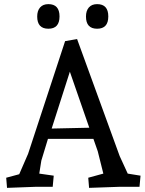

<svg xmlns="http://www.w3.org/2000/svg" viewBox="-20 -904 704 929"><path d="M660 -54 655 0H554L411 5L407 -44L480 -64L453 -172L432 -232H212L180 -127L170 -64L240 -54L235 0H149L14 5L10 -44L73 -61L116 -160L295 -705L353 -715L559 -149L598 -64ZM318 -557 230 -282 412 -286ZM450 -884Q504 -884 504 -824.5Q504 -765 450 -765Q396 -765 396 -824Q396 -852 410 -868Q424 -884 450 -884ZM214 -884Q268 -884 268 -824.5Q268 -765 214 -765Q160 -765 160 -824Q160 -852 174 -868Q188 -884 214 -884Z"/></svg>

Font: Andada SC
Style: Regular
Weight: 400
Designer: Carolina Giovagnoli
Foundry: Carolina Giovagnoli
Version: Version 1.003